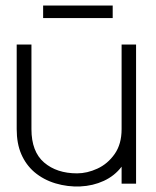

<svg xmlns="http://www.w3.org/2000/svg" viewBox="-20 -660 559 690"><path d="M469 0H417V-61Q392 -28 353 -10Q314 8 268.5 10Q223 12 179.5 -1Q136 -14 103 -42Q73 -68 56.5 -106Q40 -144 40 -196V-500H93V-196Q93 -115 138.5 -76Q184 -37 257 -37Q293 -37 330 -54Q367 -71 392 -106.5Q417 -142 417 -196V-500H469ZM385 -595H135V-640H385Z"/></svg>

Font: Kulim Park ExtraLight
Style: Regular
Weight: 275
Designer: Noponies / Dale Sattler
Foundry: Noponies
Version: Version 1.000; ttfautohint (v1.8.3)